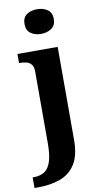

<svg xmlns="http://www.w3.org/2000/svg" viewBox="-128 -817 581 1104"><g transform="rotate(-10 162.5 -265.0)"><path d="M-20 240V178H-12.8Q24 178 49.2 162Q74.3 146.1 87.2 106.9Q100 67.7 100 0V-417.4Q100 -446.2 89 -460.1Q78 -474 59.8 -478.5Q41.6 -483 20 -483H17V-536H252V8Q252 97 219.6 148Q187.2 199 130.6 219.5Q74.1 240 0.3 240ZM172.1 -626Q136 -626 111.5 -643.5Q87 -661 87 -698Q87 -736 111.8 -753Q136.5 -770 172.5 -770Q207 -770 232.5 -753Q258 -736 258 -698Q258 -661 232.4 -643.5Q206.8 -626 172.1 -626Z"/></g></svg>

Font: Noto Serif Tamil
Style: Regular
Weight: 400
Designer: Indian Type Foundry, Tom Grace, and the Monotype Design Team
Foundry: Monotype Imaging Inc.
Version: Version 2.003